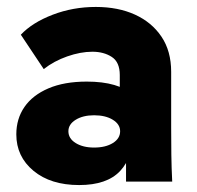

<svg xmlns="http://www.w3.org/2000/svg" viewBox="-20 -523 567 553"><path d="M343 0V-145L325 -202V-307Q325 -344 302 -359Q279 -374 246 -374Q212 -374 173.5 -360.5Q135 -347 106 -324L40 -423Q73 -458 131.5 -480.5Q190 -503 256 -503Q320 -503 368.5 -481Q417 -459 445 -417.5Q473 -376 473 -316V-155Q473 -116 473.5 -77.5Q474 -39 476 0ZM208 10Q126 10 76.5 -31Q27 -72 27 -136Q27 -181 50.5 -215Q74 -249 119.5 -268.5Q165 -288 230 -288Q321 -288 364.5 -249Q408 -210 408 -145H364Q364 -71 326 -30.5Q288 10 208 10ZM251 -98Q284 -98 305 -111Q326 -124 326 -145Q326 -165 305 -178Q284 -191 251 -191Q219 -191 198 -178Q177 -165 177 -145Q177 -124 198 -111Q219 -98 251 -98Z"/></svg>

Font: SUSE Thin ExtraBold
Style: Regular
Weight: 800
Version: Version 1.000